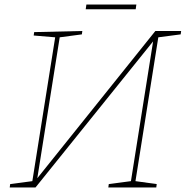

<svg xmlns="http://www.w3.org/2000/svg" viewBox="-20 -829 821 849"><path d="M781 -692 779 -677 680 -664 579 -28 673 -15 671 0H459L461 -15L559 -28L657 -646L137 0H23L25 -15L123 -28L224 -664L129 -672L131 -687L344 -692L342 -677L244 -664L145 -41L667 -692ZM362 -809H583L580 -788H359Z"/></svg>

Font: Bitter Pro Thin
Style: Italic
Weight: 250
Italic angle: -9°
Designer: Sol Matas, and Bitter project Authors
Foundry: Sol Matas
Version: Version 1.010